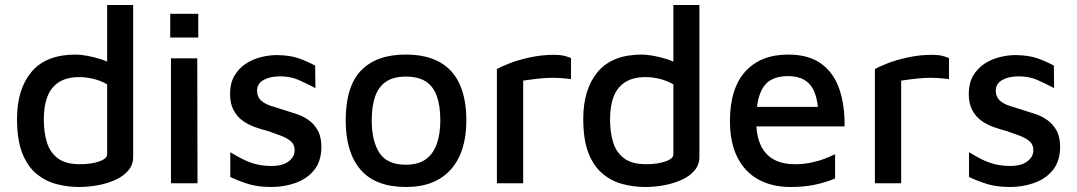

<svg xmlns="http://www.w3.org/2000/svg" viewBox="-20 -732 4304 767"><path d="M296 15Q250 15 206 3.5Q162 -8 126 -37.5Q90 -67 69 -120Q48 -173 48 -257Q48 -376 106 -445Q164 -514 282 -514Q301 -514 329 -509Q357 -504 386 -494.5Q415 -485 435 -470L408 -435V-712H512V-105Q512 -74 492.5 -51Q473 -28 441 -13.5Q409 1 371 8Q333 15 296 15ZM299 -76Q344 -76 376 -87Q408 -98 408 -116V-395Q382 -410 353 -417Q324 -424 297 -424Q248 -424 216.5 -404.5Q185 -385 170 -347.5Q155 -310 155 -255Q155 -205 167 -164.5Q179 -124 210.5 -100Q242 -76 299 -76Z M663 0V-499H768L769 0ZM660 -582V-677H772V-582Z M1065 15Q1011 15 973.5 3.5Q936 -8 900 -25V-124Q926 -108 951 -95.5Q976 -83 1003.5 -76Q1031 -69 1065 -69Q1108 -69 1132.5 -87Q1157 -105 1157 -132Q1157 -155 1141.5 -168Q1126 -181 1102 -190Q1078 -199 1052 -208Q1025 -215 998 -224.5Q971 -234 948.5 -250.5Q926 -267 912.5 -293Q899 -319 899 -357Q899 -399 916 -428.5Q933 -458 960.5 -476.5Q988 -495 1021.5 -503.5Q1055 -512 1087 -512Q1140 -511 1173.5 -499Q1207 -487 1239 -470L1240 -380Q1204 -399 1172 -413Q1140 -427 1098 -427Q1059 -427 1033 -412.5Q1007 -398 1007 -370Q1007 -346 1021.5 -332Q1036 -318 1059.5 -310Q1083 -302 1110 -294Q1135 -286 1162 -277.5Q1189 -269 1212 -253Q1235 -237 1249.5 -211Q1264 -185 1264 -143Q1263 -87 1234.5 -52Q1206 -17 1160 -1Q1114 15 1065 15Z M1602 15Q1480 15 1420.5 -54Q1361 -123 1361 -251Q1361 -387 1422.5 -450.5Q1484 -514 1600 -514Q1683 -514 1737 -483.5Q1791 -453 1817 -394Q1843 -335 1843 -251Q1843 -124 1780.5 -54.5Q1718 15 1602 15ZM1601 -74Q1652 -74 1682 -96.5Q1712 -119 1725.5 -159Q1739 -199 1739 -251Q1739 -309 1725 -348Q1711 -387 1681 -406.5Q1651 -426 1601 -426Q1551 -426 1521 -405Q1491 -384 1478 -345Q1465 -306 1465 -251Q1465 -168 1496 -121Q1527 -74 1601 -74Z M1965 0V-456Q1978 -464 2013 -478Q2048 -492 2096 -502.5Q2144 -513 2193 -513Q2218 -513 2234 -509Q2250 -505 2261 -500V-416Q2238 -419 2213 -420.5Q2188 -422 2163 -420.5Q2138 -419 2114 -416Q2090 -413 2070 -410V0Z M2558 15Q2512 15 2468 3.5Q2424 -8 2388 -37.5Q2352 -67 2331 -120Q2310 -173 2310 -257Q2310 -376 2368 -445Q2426 -514 2544 -514Q2563 -514 2591 -509Q2619 -504 2648 -494.5Q2677 -485 2697 -470L2670 -435V-712H2774V-105Q2774 -74 2754.5 -51Q2735 -28 2703 -13.5Q2671 1 2633 8Q2595 15 2558 15ZM2561 -76Q2606 -76 2638 -87Q2670 -98 2670 -116V-395Q2644 -410 2615 -417Q2586 -424 2559 -424Q2510 -424 2478.5 -404.5Q2447 -385 2432 -347.5Q2417 -310 2417 -255Q2417 -205 2429 -164.5Q2441 -124 2472.5 -100Q2504 -76 2561 -76Z M3138 15Q3064 15 3009.5 -15Q2955 -45 2925.5 -104Q2896 -163 2896 -248Q2896 -379 2957.5 -446.5Q3019 -514 3129 -514Q3210 -514 3260 -478Q3310 -442 3332.5 -377.5Q3355 -313 3354 -227H2959L2956 -305H3274L3249 -280Q3246 -357 3217 -392.5Q3188 -428 3126 -428Q3086 -428 3058 -411.5Q3030 -395 3015.5 -355.5Q3001 -316 3001 -247Q3001 -163 3040 -119.5Q3079 -76 3155 -76Q3189 -76 3218.5 -82Q3248 -88 3273 -97.5Q3298 -107 3316 -116V-19Q3281 -4 3237 5.5Q3193 15 3138 15Z M3475 0V-456Q3488 -464 3523 -478Q3558 -492 3606 -502.5Q3654 -513 3703 -513Q3728 -513 3744 -509Q3760 -505 3771 -500V-416Q3748 -419 3723 -420.5Q3698 -422 3673 -420.5Q3648 -419 3624 -416Q3600 -413 3580 -410V0Z M4016 15Q3962 15 3924.5 3.5Q3887 -8 3851 -25V-124Q3877 -108 3902 -95.5Q3927 -83 3954.5 -76Q3982 -69 4016 -69Q4059 -69 4083.5 -87Q4108 -105 4108 -132Q4108 -155 4092.5 -168Q4077 -181 4053 -190Q4029 -199 4003 -208Q3976 -215 3949 -224.5Q3922 -234 3899.5 -250.5Q3877 -267 3863.5 -293Q3850 -319 3850 -357Q3850 -399 3867 -428.5Q3884 -458 3911.5 -476.5Q3939 -495 3972.5 -503.5Q4006 -512 4038 -512Q4091 -511 4124.5 -499Q4158 -487 4190 -470L4191 -380Q4155 -399 4123 -413Q4091 -427 4049 -427Q4010 -427 3984 -412.5Q3958 -398 3958 -370Q3958 -346 3972.5 -332Q3987 -318 4010.5 -310Q4034 -302 4061 -294Q4086 -286 4113 -277.5Q4140 -269 4163 -253Q4186 -237 4200.5 -211Q4215 -185 4215 -143Q4214 -87 4185.5 -52Q4157 -17 4111 -1Q4065 15 4016 15Z"/></svg>

Font: Maven Pro Medium
Style: Regular
Weight: 500
Designer: Joe Prince
Foundry: Joe Prince
Version: Version 2.103